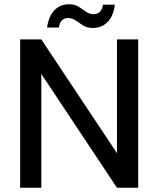

<svg xmlns="http://www.w3.org/2000/svg" viewBox="-20 -886 747 906"><path d="M75 0V-700H175L532 -163V-700H632V0H532L175 -537V0ZM418 -754Q391 -754 372 -766Q353 -778 337 -789.5Q321 -801 300 -801Q284 -801 272.5 -790Q261 -779 258 -756H202Q210 -811 237.5 -838.5Q265 -866 305 -866Q332 -866 350.5 -854.5Q369 -843 385.5 -831Q402 -819 423 -819Q440 -819 451.5 -830.5Q463 -842 466 -864H522Q515 -809 487 -781.5Q459 -754 418 -754Z"/></svg>

Font: DM Sans 11pt Medium
Style: Regular
Weight: 500
Version: Version 4.004;gftools[0.9.30]